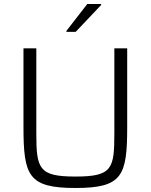

<svg xmlns="http://www.w3.org/2000/svg" viewBox="-20 -929 752 957"><path d="M311 -770H357L484 -904V-909H415L311 -775ZM356 8C591 8 614 -53 614 -298V-688H550V-266C550 -88 540 -49 356 -49C173 -49 161 -88 161 -266V-688H97V-298C97 -53 121 8 356 8Z"/></svg>

Font: Saira UNSAM Light SC
Style: Regular
Weight: 300
Designer: Hector Gatti with collaboration of the Omnibus-Type team
Foundry: Omnibus-Type
Version: Version 1.072;PS 001.072;hotconv 1.0.88;makeotf.lib2.5.64775